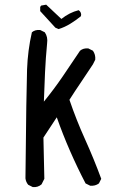

<svg xmlns="http://www.w3.org/2000/svg" viewBox="-20 -801 540 814"><path d="M119.1 -7.8 99.6 -17.6Q89.8 -29.3 87.9 -44.9Q91.8 -424.8 94.7 -506.3Q97.7 -587.9 115.2 -664.1Q128.9 -675.8 150.4 -673.8L169.9 -664.1Q183.6 -644.5 179.7 -617.2Q173.8 -555.7 170.9 -494.1Q168 -432.6 166 -370.1Q209 -422.9 245.6 -476.6Q282.2 -530.3 319.3 -585.9Q333 -597.7 354.5 -595.7L374 -585.9Q385.7 -569.3 383.8 -547.9L374 -528.3Q348.6 -489.3 323.2 -452.1Q297.9 -415 274.4 -377.9Q303.7 -292 340.8 -210Q377.9 -127.9 409.2 -43L399.4 -23.4Q383.8 -11.7 362.3 -13.7L342.8 -23.4Q307.6 -90.8 276.9 -161.1Q246.1 -231.4 220.7 -303.7L164.1 -217.8L168 -43L156.2 -19.5Q140.6 -5.9 119.1 -7.8ZM228.5 -677.7 214.8 -683.6 150.4 -753.9V-771.5L154.3 -777.3L175.8 -781.2L240.2 -720.7Q274.4 -748 313.5 -757.8Q327.1 -748 323.2 -732.4Q301.8 -714.8 277.8 -700.2Q253.9 -685.5 228.5 -677.7Z"/></svg>

Font: NaikaiFont
Style: Regular
Weight: 400
Version: Version 1.67